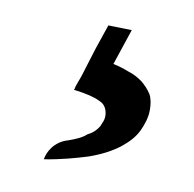

<svg xmlns="http://www.w3.org/2000/svg" viewBox="-44 -52 349 346"><g transform="rotate(10 131.0 121.0)"><path d="M229 128.9C229 118.2 227.1 107.9 223.1 101.1C217.8 92.8 211.9 86.9 205.1 81.1C196.8 75.2 189 70.8 179.2 67.9C168.9 64 160.2 61 149.9 59.1L171.9 -6.8L128.9 -7.8C112.8 39.1 112.8 39.1 105 64.9C100.1 81.1 96.2 94.2 92.8 102.1C89.8 109.9 88.9 113.8 88.9 115.2L87.9 117.2C110.8 120.1 127 124 136.2 128.9C147 132.8 151.9 143.1 151.9 154.8C151.9 161.1 148.9 167 146 173.8C142.1 180.2 136.2 187 126 191.9C118.2 199.2 106.9 204.1 92.8 209C68.8 215.8 58.1 236.8 56.2 250C86.9 245.1 112.8 237.8 134.8 231C157.2 223.1 174.8 213.9 189 203.1C203.1 191.9 212.9 181.2 219.2 168C225.1 154.8 229 143.1 229 128.9Z"/></g></svg>

Font: Pierce
Style: Roman
Weight: 500
Version: Version 0.2.0